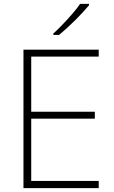

<svg xmlns="http://www.w3.org/2000/svg" viewBox="-20 -970 590 990"><path d="M489 0H101V-714H489V-678H141V-394H469V-358H141V-37H489ZM439 -943Q425 -926 407 -906.5Q389 -887 368.5 -866.5Q348 -846 326.5 -826.5Q305 -807 285 -790H255V-797Q277 -817 303.5 -844.5Q330 -872 354.5 -900.5Q379 -929 393 -950H439Z"/></svg>

Font: Noto Sans Hebrew Thin ExtraLight
Style: Regular
Weight: 250
Version: Version 3.001